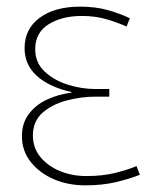

<svg xmlns="http://www.w3.org/2000/svg" viewBox="-20 -550 477 578"><path d="M237 8Q185 8 142 -10.5Q99 -29 72.5 -62.5Q46 -96 46 -140Q46 -179 66.5 -206.5Q87 -234 121 -250Q155 -266 195 -271V-273Q128 -288 91 -321.5Q54 -355 54 -405Q54 -463 99.5 -496.5Q145 -530 221 -530Q268 -530 305 -519.5Q342 -509 371 -495L361 -470Q335 -482 301 -492Q267 -502 226 -502Q167 -502 126.5 -477Q86 -452 86 -402Q86 -361 114.5 -334.5Q143 -308 184.5 -295Q226 -282 267 -282H309V-259H267Q224 -259 180.5 -247.5Q137 -236 108 -210.5Q79 -185 79 -142Q79 -105 101.5 -77.5Q124 -50 160.5 -35Q197 -20 240 -20Q289 -20 327 -29.5Q365 -39 391 -50L401 -24Q372 -12 330 -2Q288 8 237 8Z"/></svg>

Font: Murecho ExtraLight
Style: Regular
Weight: 200
Designer: Neil Summerour
Foundry: Positype
Version: Version 1.010; ttfautohint (v1.8.3)